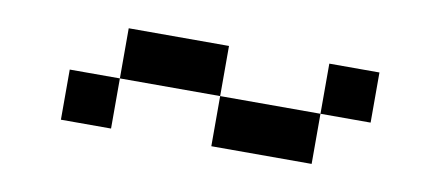

<svg xmlns="http://www.w3.org/2000/svg" viewBox="-36 -543 960 419"><g transform="rotate(10 444.5 -333.0)"><path d="M777.8 -444.4H666.7V-333.3H777.8ZM222.2 -333.3H111.1V-222.2H222.2ZM222.2 -333.3H444.4V-222.2H666.7V-333.3H444.4V-444.4H222.2Z"/></g></svg>

Font: linjaSipiki
Style: Regular
Weight: 500
Foundry: Made with Bits'n'Picas by Kreative Software
Version: Version 1.3